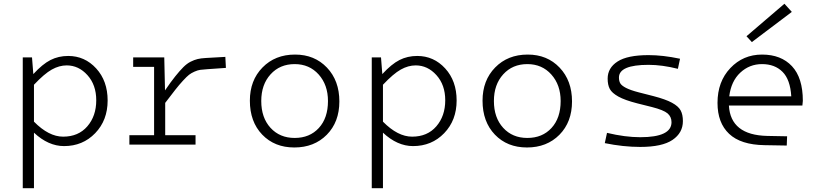

<svg xmlns="http://www.w3.org/2000/svg" viewBox="-20 -763 4336 1013"><path d="M100.1 230V-460H148.9L155.8 -372.1Q204.1 -424.8 246.3 -446.3Q288.6 -467.8 339.8 -467.8Q427.2 -467.8 487.5 -401.9Q547.9 -335.9 547.9 -232.9Q547.9 -128.4 482.2 -60.3Q416.5 7.8 317.9 7.8Q234.9 7.8 159.2 -63V230ZM332 -418Q292.5 -418 253.2 -396Q213.9 -374 159.2 -315.9V-121.1Q237.3 -42 313 -42Q393.6 -42 440.7 -96.4Q487.8 -150.9 487.8 -233.9Q487.8 -314.9 441.4 -366.5Q395 -418 332 -418Z M662.6 -49.8H793V-410.2H682.6V-460H846.7L850.6 -286.1Q881.3 -331.1 904.8 -360.4Q928.2 -389.6 947.3 -408.7Q966.3 -427.7 985.8 -437.5Q1005.4 -447.3 1022.5 -451.4Q1039.6 -455.6 1064.9 -457L1168.9 -462.9L1171.9 -404.8L1073.7 -397.9Q1049.8 -396.5 1036.4 -394.5Q1022.9 -392.6 1005.9 -385Q988.8 -377.4 977.3 -368.4Q965.8 -359.4 945.3 -337.2Q924.8 -314.9 905.3 -290Q885.7 -265.1 851.6 -220.2V-49.8H1011.7V0H662.6Z M1532.7 15.1Q1428.7 15.1 1363.5 -52.7Q1298.3 -120.6 1298.3 -231.9Q1298.3 -338.9 1365 -407Q1431.6 -475.1 1536.6 -475.1Q1639.6 -475.1 1705.1 -406.2Q1770.5 -337.4 1770.5 -228Q1770.5 -119.1 1704.1 -52Q1637.7 15.1 1532.7 15.1ZM1534.7 -35.2Q1613.8 -35.2 1662.1 -87.6Q1710.4 -140.1 1710.4 -230Q1710.4 -314.9 1661.4 -369.9Q1612.3 -424.8 1534.7 -424.8Q1456.5 -424.8 1407.5 -370.8Q1358.4 -316.9 1358.4 -230Q1358.4 -142.1 1407.2 -88.6Q1456.1 -35.2 1534.7 -35.2Z M1941.4 230V-460H1990.2L1997.1 -372.1Q2045.4 -424.8 2087.6 -446.3Q2129.9 -467.8 2181.2 -467.8Q2268.6 -467.8 2328.9 -401.9Q2389.2 -335.9 2389.2 -232.9Q2389.2 -128.4 2323.5 -60.3Q2257.8 7.8 2159.2 7.8Q2076.2 7.8 2000.5 -63V230ZM2173.3 -418Q2133.8 -418 2094.5 -396Q2055.2 -374 2000.5 -315.9V-121.1Q2078.6 -42 2154.3 -42Q2234.9 -42 2282 -96.4Q2329.1 -150.9 2329.1 -233.9Q2329.1 -314.9 2282.7 -366.5Q2236.3 -418 2173.3 -418Z M2760.3 15.1Q2656.2 15.1 2591.1 -52.7Q2525.9 -120.6 2525.9 -231.9Q2525.9 -338.9 2592.5 -407Q2659.2 -475.1 2764.2 -475.1Q2867.2 -475.1 2932.6 -406.2Q2998 -337.4 2998 -228Q2998 -119.1 2931.6 -52Q2865.2 15.1 2760.3 15.1ZM2762.2 -35.2Q2841.3 -35.2 2889.6 -87.6Q2938 -140.1 2938 -230Q2938 -314.9 2888.9 -369.9Q2839.8 -424.8 2762.2 -424.8Q2684.1 -424.8 2635 -370.8Q2585.9 -316.9 2585.9 -230Q2585.9 -142.1 2634.8 -88.6Q2683.6 -35.2 2762.2 -35.2Z M3583 -124Q3583 -62 3528.3 -24.9Q3473.6 12.2 3357.9 12.2Q3268.1 12.2 3170.9 -7.8L3182.6 -62Q3278.3 -39.1 3357.9 -39.1Q3522.9 -39.1 3522.9 -118.2Q3522.9 -147 3502 -164.8Q3481 -182.6 3419.9 -198.2L3341.8 -217.8Q3276.9 -234.4 3242.7 -253.4Q3208.5 -272.5 3197.3 -293.7Q3186 -314.9 3186 -348.1Q3186 -404.8 3238.3 -438.5Q3290.5 -472.2 3401.9 -472.2Q3477.5 -472.2 3567.9 -453.1L3556.6 -399.9Q3473.1 -420.9 3401.9 -420.9Q3245.6 -420.9 3245.6 -354Q3245.6 -335.9 3252.4 -323.7Q3259.3 -311.5 3282.7 -299.3Q3306.2 -287.1 3349.6 -275.9L3427.7 -255.9Q3491.7 -239.3 3525.4 -220.9Q3559.1 -202.6 3571 -180.7Q3583 -158.7 3583 -124Z M3918.5 -571.8 4118.7 -743.2 4157.7 -700.2 3946.8 -541ZM4027.8 -45.9 4132.8 -43.9 4130.9 4.9 4013.7 2.9Q3888.2 1 3826.9 -56.9Q3765.6 -114.7 3765.6 -220.2Q3765.6 -332.5 3833.3 -403.8Q3900.9 -475.1 4000.5 -475.1Q4101.1 -475.1 4158.4 -413.8Q4215.8 -352.5 4215.8 -231Q4215.8 -223.1 4213.4 -206.1H3825.7Q3834.5 -50.3 4027.8 -45.9ZM4000.5 -424.8Q3934.1 -424.8 3885.7 -379.6Q3837.4 -334.5 3827.6 -254.9H4154.8Q4149.4 -343.3 4108.6 -384Q4067.9 -424.8 4000.5 -424.8Z"/></svg>

Font: IntelOne Mono Light
Style: Regular
Weight: 300
Designer: Fred Shallcrass
Foundry: Frere-Jones Type LLC
Version: Version 1.200;hotconv 1.1.0;makeotfexe 2.6.0;FJTRelease1.2